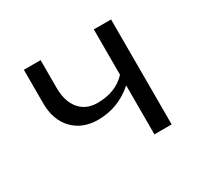

<svg xmlns="http://www.w3.org/2000/svg" viewBox="-98 -535 682 656"><g transform="rotate(-30 242.5 -207.0)"><path d="M339 -414H407V0H339V-193Q278 -139 198 -139Q137 -139 100 -177.5Q63 -216 63 -282V-414H129V-305Q129 -251 154.5 -220.5Q180 -190 225 -190Q297 -190 339 -235Z"/></g></svg>

Font: EauTest
Style: Italic
Weight: 400
Italic angle: -12°
Designer: Christian Thalmann (Catharsis Fonts)
Version: Version 0.001;PS 000.001;hotconv 1.0.88;makeotf.lib2.5.64775